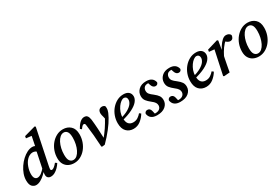

<svg xmlns="http://www.w3.org/2000/svg" viewBox="56 -1602 3681 2543"><g transform="rotate(-30 1896.0 -330.0)"><path d="M131 12Q96 12 69.5 -15Q43 -42 43 -109Q43 -156 60.5 -204.5Q78 -253 108 -297.5Q138 -342 176 -377Q214 -412 255 -432.5Q296 -453 335 -453Q360 -453 380.5 -441Q401 -429 423 -404L373 -353Q357 -372 339.5 -380Q322 -388 301 -388Q277 -388 253 -375.5Q229 -363 211 -343Q180 -311 160 -256Q140 -201 140 -149Q140 -104 155.5 -84Q171 -64 195 -64Q222 -64 253.5 -86.5Q285 -109 329 -163L335 -138Q307 -95 271.5 -61Q236 -27 199.5 -7.5Q163 12 131 12ZM399 -126Q396 -109 394 -97.5Q392 -86 392 -79Q392 -69 398 -64Q404 -59 412 -59Q426 -59 447.5 -76Q469 -93 491 -121L516 -103Q498 -74 472.5 -47.5Q447 -21 417 -4.5Q387 12 355 12Q328 12 311.5 -3.5Q295 -19 295 -47Q295 -59 296.5 -76Q298 -93 303 -119L360 -394L369 -420L407 -608L431 -580L320 -593L325 -624L498 -672L510 -662Z M713 12Q667 12 629.5 -6.5Q592 -25 570 -62Q548 -99 548 -155Q548 -215 567.5 -268.5Q587 -322 622 -363.5Q657 -405 702.5 -429Q748 -453 801 -453Q870 -453 916 -411Q962 -369 962 -285Q962 -226 943 -172.5Q924 -119 890 -77.5Q856 -36 810.5 -12Q765 12 713 12ZM723 -30Q754 -30 779.5 -52.5Q805 -75 823.5 -112.5Q842 -150 852 -196Q862 -242 862 -290Q862 -356 842 -383Q822 -410 790 -410Q760 -410 734 -388Q708 -366 689 -329Q670 -292 659.5 -246Q649 -200 649 -150Q649 -83 670 -56.5Q691 -30 723 -30Z M1130 0Q1125 -98 1117.5 -179.5Q1110 -261 1100 -336Q1098 -361 1091.5 -367Q1085 -373 1076 -373Q1065 -373 1053.5 -363Q1042 -353 1023 -326L1001 -344Q1061 -453 1127 -453Q1159 -453 1174.5 -433Q1190 -413 1196 -372Q1204 -305 1208.5 -225Q1213 -145 1216 -66H1200Q1251 -127 1289.5 -184Q1328 -241 1364 -309Q1368 -317 1371.5 -325Q1375 -333 1380 -341L1366 -260L1350 -330Q1346 -344 1342.5 -358Q1339 -372 1339 -383Q1339 -420 1356 -437Q1373 -454 1400 -454Q1413 -454 1423 -450Q1433 -446 1439 -441Q1444 -435 1445.5 -426.5Q1447 -418 1447 -402Q1447 -391 1444.5 -377Q1442 -363 1433 -340.5Q1424 -318 1404 -281Q1371 -220 1312 -144.5Q1253 -69 1182 2L1139 7Z M1621 12Q1555 12 1513.5 -31Q1472 -74 1472 -159Q1472 -216 1491.5 -269Q1511 -322 1546.5 -363.5Q1582 -405 1628 -429Q1674 -453 1727 -453Q1779 -453 1807 -428Q1835 -403 1835 -361Q1835 -325 1805.5 -287.5Q1776 -250 1709 -215.5Q1642 -181 1530 -154L1527 -189Q1613 -211 1662 -240Q1711 -269 1732 -299.5Q1753 -330 1753 -358Q1753 -382 1741 -395Q1729 -408 1709 -408Q1688 -408 1663.5 -390Q1639 -372 1616.5 -340.5Q1594 -309 1579.5 -269Q1565 -229 1565 -184Q1565 -121 1590 -93Q1615 -65 1659 -65Q1701 -65 1732 -86Q1763 -107 1783 -132L1807 -114Q1778 -64 1730 -26Q1682 12 1621 12Z M1967 -3 1922 -29Q1937 -26 1948 -24.5Q1959 -23 1972 -23Q2014 -23 2037 -43Q2060 -63 2060 -95Q2060 -116 2047.5 -136.5Q2035 -157 1998 -185Q1962 -213 1939 -242Q1916 -271 1916 -315Q1916 -372 1958 -412.5Q2000 -453 2074 -453Q2177 -453 2196 -367Q2188 -333 2154 -333Q2136 -333 2121.5 -345Q2107 -357 2099 -381L2080 -437L2120 -412Q2113 -414 2104 -415Q2095 -416 2084 -416Q2041 -416 2023.5 -394.5Q2006 -373 2006 -344Q2006 -316 2022 -295.5Q2038 -275 2076 -247Q2117 -215 2135 -188Q2153 -161 2153 -122Q2153 -65 2107.5 -26.5Q2062 12 1980 12Q1924 12 1893 -12.5Q1862 -37 1856 -81Q1859 -96 1870.5 -106Q1882 -116 1898 -116Q1941 -116 1952 -68Z M2322 -3 2277 -29Q2292 -26 2303 -24.5Q2314 -23 2327 -23Q2369 -23 2392 -43Q2415 -63 2415 -95Q2415 -116 2402.5 -136.5Q2390 -157 2353 -185Q2317 -213 2294 -242Q2271 -271 2271 -315Q2271 -372 2313 -412.5Q2355 -453 2429 -453Q2532 -453 2551 -367Q2543 -333 2509 -333Q2491 -333 2476.5 -345Q2462 -357 2454 -381L2435 -437L2475 -412Q2468 -414 2459 -415Q2450 -416 2439 -416Q2396 -416 2378.5 -394.5Q2361 -373 2361 -344Q2361 -316 2377 -295.5Q2393 -275 2431 -247Q2472 -215 2490 -188Q2508 -161 2508 -122Q2508 -65 2462.5 -26.5Q2417 12 2335 12Q2279 12 2248 -12.5Q2217 -37 2211 -81Q2214 -96 2225.5 -106Q2237 -116 2253 -116Q2296 -116 2307 -68Z M2731 12Q2665 12 2623.5 -31Q2582 -74 2582 -159Q2582 -216 2601.5 -269Q2621 -322 2656.5 -363.5Q2692 -405 2738 -429Q2784 -453 2837 -453Q2889 -453 2917 -428Q2945 -403 2945 -361Q2945 -325 2915.5 -287.5Q2886 -250 2819 -215.5Q2752 -181 2640 -154L2637 -189Q2723 -211 2772 -240Q2821 -269 2842 -299.5Q2863 -330 2863 -358Q2863 -382 2851 -395Q2839 -408 2819 -408Q2798 -408 2773.5 -390Q2749 -372 2726.5 -340.5Q2704 -309 2689.5 -269Q2675 -229 2675 -184Q2675 -121 2700 -93Q2725 -65 2769 -65Q2811 -65 2842 -86Q2873 -107 2893 -132L2917 -114Q2888 -64 2840 -26Q2792 12 2731 12Z M3135 -222 3131 -268Q3152 -315 3179 -357.5Q3206 -400 3236 -426.5Q3266 -453 3296 -453Q3318 -453 3336 -444Q3354 -435 3363 -416Q3362 -390 3348.5 -372Q3335 -354 3308 -354Q3291 -354 3273 -364.5Q3255 -375 3238 -394L3226 -406L3271 -405Q3226 -368 3194 -322.5Q3162 -277 3135 -222ZM2994 -1 3075 -380 3106 -362 2992 -373 2996 -404 3160 -453 3174 -442 3149 -293V-281L3130 -195Q3120 -146 3111 -97.5Q3102 -49 3093 0L3006 7Z M3537 12Q3491 12 3453.5 -6.5Q3416 -25 3394 -62Q3372 -99 3372 -155Q3372 -215 3391.5 -268.5Q3411 -322 3446 -363.5Q3481 -405 3526.5 -429Q3572 -453 3625 -453Q3694 -453 3740 -411Q3786 -369 3786 -285Q3786 -226 3767 -172.5Q3748 -119 3714 -77.5Q3680 -36 3634.5 -12Q3589 12 3537 12ZM3547 -30Q3578 -30 3603.5 -52.5Q3629 -75 3647.5 -112.5Q3666 -150 3676 -196Q3686 -242 3686 -290Q3686 -356 3666 -383Q3646 -410 3614 -410Q3584 -410 3558 -388Q3532 -366 3513 -329Q3494 -292 3483.5 -246Q3473 -200 3473 -150Q3473 -83 3494 -56.5Q3515 -30 3547 -30Z"/></g></svg>

Font: Lisu Bosa
Style: Bold Italic
Weight: 700
Italic angle: -19°
Designer: David Morse, Annie Olsen, Victor Gaultney, Frank Grießhammer (Latin)
Foundry: SIL International
Version: Version 2.000